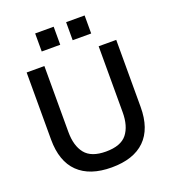

<svg xmlns="http://www.w3.org/2000/svg" viewBox="-161 -1028 1038 1160"><g transform="rotate(-20 358.0 -448.5)"><path d="M318 -792H199V-908H318ZM517 -792H398V-908H517ZM646 -273Q646 -133 572.5 -61Q499 11 358 11Q218 11 144 -61Q70 -133 70 -273V-704H184V-280Q184 -191 224 -141Q264 -91 358 -91Q454 -91 493.5 -141Q533 -191 533 -280V-704H646Z"/></g></svg>

Font: CBA Beacon Sans Bold
Style: Regular
Weight: 700
Designer: Wei Huang
Foundry: Wei Huang
Version: Version 1.002